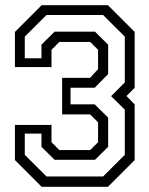

<svg xmlns="http://www.w3.org/2000/svg" viewBox="-20 -720 576 740"><path d="M140.5 0 37.5 -103V-238.5H178.5V-172L209 -141.5H327.5L358 -172V-248.5L327.5 -279H219.5V-420H327L358 -453.5V-528L327.5 -558.5H209L178.5 -528V-461.5H37.5V-597L140.5 -700H396L499 -597V-381.5L467.5 -350L499 -317.5V-103L396 0ZM159.2 -39.8H377.2L461 -123.2V-297.2L408.2 -349.5L461 -402.2V-578.8L377.2 -662.2H159.2L75.5 -578.8V-495.5H139.8V-547.8L190.5 -598H346L396.8 -547.8V-434.5L345 -381.8H251.8V-317.8H345L396.8 -266.5V-154.2L346 -104H190.5L139.8 -154.2V-205H75.5V-123.2Z"/></svg>

Font: Tourney Thin
Style: Regular
Weight: 100
Designer: Tyler Finck
Foundry: Etcetera Type Co
Version: Version 1.015